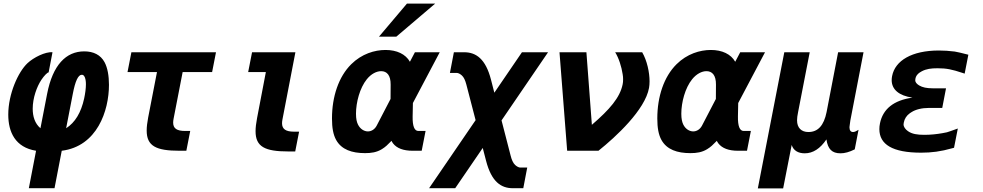

<svg xmlns="http://www.w3.org/2000/svg" viewBox="-20 -837 5458 1066"><path d="M140.1 208H282.7L322.8 0C519 -24.4 585 -221.7 585 -366.2C585 -416 577.1 -460.9 560.5 -491.7C538.6 -532.2 499 -551.8 447.8 -551.8C346.7 -551.8 272.9 -476.6 241.7 -316.4L204.6 -125C173.3 -151.4 161.6 -190.9 161.6 -233.4C161.6 -293 184.6 -356 209.5 -393.6C225.1 -417 243.2 -435.1 250 -435.1L271.5 -546.9C231.4 -550.8 165.5 -517.1 132.8 -486.3C80.6 -437.5 25.9 -315.4 25.9 -200.7C25.9 -103.5 64.9 -18.6 180.2 0ZM347.2 -125 384.3 -316.4C397.9 -387.2 414.1 -421.9 434.1 -421.9C444.8 -421.9 451.7 -412.1 455.1 -393.6C456.5 -385.7 457 -377 457 -369.1C457 -346.2 453.1 -317.4 447.3 -290.5C430.2 -211.9 397 -156.7 347.2 -125Z M976.6 0H1014.6L1036.1 -109.9H1007.8C962.4 -109.9 941.4 -123.5 941.4 -156.2C941.4 -163.6 942.4 -170.4 943.8 -178.2L994.1 -437H1157.7L1179.2 -546.9H709.5L688 -437H851.6L802.7 -185.1C797.4 -156.7 794.4 -132.8 794.4 -112.3C794.4 -26.4 845.7 0 976.6 0Z M1581.1 3.9H1619.1L1640.6 -106H1612.3C1566.9 -106 1545.9 -120.1 1545.9 -152.8C1545.9 -159.7 1546.9 -166.5 1548.3 -174.3L1620.1 -546.9H1379.4L1357.9 -437H1456.1L1407.2 -181.2C1401.9 -152.8 1398.9 -128.9 1398.9 -108.4C1398.9 -22.5 1450.2 3.9 1581.1 3.9Z M2084 -633.3H2180.2L2396 -816.9H2239.3ZM2271.5 0H2321.3L2342.8 -109.9H2302.7C2280.8 -109.9 2270 -136.7 2271 -190.4L2272.5 -265.1L2421.4 -546.9H2283.7L2255.9 -494.1C2231.9 -536.6 2183.1 -559.6 2120.6 -559.6C2060.1 -559.6 1988.3 -538.1 1930.2 -480.5C1859.9 -411.1 1823.2 -300.3 1823.2 -179.2C1823.2 -127 1830.1 -89.4 1846.2 -60.1C1876 -6.3 1934.1 13.2 2006.8 13.2C2041.5 13.2 2071.3 8.8 2100.1 -8.8C2120.6 -21.5 2130.9 -31.7 2153.8 -55.2C2154.8 -51.8 2157.7 -47.4 2162.1 -41C2183.1 -13.7 2219.7 0 2271.5 0ZM2071.3 -139.2C2060.1 -118.2 2041.5 -107.4 2022.5 -107.4C2002 -107.4 1979.5 -120.6 1967.3 -146C1960.9 -159.2 1956.5 -176.8 1956.5 -205.6C1956.5 -268.6 1977.5 -348.6 2016.6 -397C2041 -427.2 2070.8 -441.9 2096.2 -441.9C2127.9 -441.9 2149.4 -419.4 2148.9 -367.2L2148.4 -287.6Z M2362.3 208H2507.3L2660.2 -15.6L2678.7 55.7C2709 172.9 2762.2 208 2827.6 208H2885.3L2907.2 93.3H2868.2C2860.4 93.3 2848.6 86.9 2840.3 79.1C2828.1 67.9 2820.8 49.3 2815.4 28.3L2764.6 -168.5L3022.9 -546.9H2877.9L2724.6 -322.3L2706.1 -394.5C2676.3 -510.3 2623 -546.9 2557.1 -546.9H2500L2478 -432.1H2516.6C2524.4 -432.1 2536.1 -425.8 2544.4 -418C2555.2 -408.2 2563 -391.6 2569.3 -367.2L2620.6 -169.9Z M3128.9 0H3302.7C3399.4 -77.1 3562 -227.5 3583.5 -349.1C3585.4 -359.9 3586.4 -372.1 3586.4 -385.3C3586.4 -435.5 3572.3 -501 3545.4 -546.9H3395.5C3415.5 -515.1 3430.7 -466.8 3437 -425.3C3439 -413.6 3439.5 -407.2 3439.5 -397C3439.5 -386.2 3439 -377.4 3437 -368.7C3421.9 -294.9 3365.2 -229.5 3266.1 -144L3235.8 -546.9H3086.4Z M4077.6 0H4127.4L4148.9 -109.9H4108.9C4086.9 -109.9 4076.2 -136.7 4077.1 -190.4L4078.6 -265.1L4227.5 -546.9H4089.8L4062 -494.1C4038.1 -536.6 3989.3 -559.6 3926.8 -559.6C3866.2 -559.6 3794.4 -538.1 3736.3 -480.5C3666 -411.1 3629.4 -300.3 3629.4 -179.2C3629.4 -127 3636.2 -89.4 3652.3 -60.1C3682.1 -6.3 3740.2 13.2 3813 13.2C3847.7 13.2 3877.4 8.8 3906.2 -8.8C3926.8 -21.5 3937 -31.7 3960 -55.2C3960.9 -51.8 3963.9 -47.4 3968.3 -41C3989.3 -13.7 4025.9 0 4077.6 0ZM3877.4 -139.2C3866.2 -118.2 3847.7 -107.4 3828.6 -107.4C3808.1 -107.4 3785.6 -120.6 3773.4 -146C3767.1 -159.2 3762.7 -176.8 3762.7 -205.6C3762.7 -268.6 3783.7 -348.6 3822.8 -397C3847.2 -427.2 3877 -441.9 3902.3 -441.9C3934.1 -441.9 3955.6 -419.4 3955.1 -367.2L3954.6 -287.6Z M4187.5 209H4328.1L4375.5 -32.2C4385.3 -1.5 4410.6 14.2 4448.2 14.2C4493.7 14.2 4533.7 -11.7 4568.4 -63C4576.2 -8.8 4599.6 14.2 4646.5 14.2C4669.9 14.2 4695.8 7.3 4725.6 -7.8L4746.6 -116.2C4732.9 -107.9 4724.1 -104 4716.3 -104C4703.1 -104 4696.3 -113.3 4696.3 -130.9C4696.3 -133.3 4696.8 -137.7 4697.8 -143.1C4698.2 -148.4 4699.7 -156.7 4701.2 -168L4774.4 -546.9H4633.3L4569.3 -214.8C4554.2 -140.1 4521.5 -104 4468.3 -104C4428.7 -104 4405.3 -127.9 4405.3 -168.9C4405.3 -180.7 4407.2 -196.8 4411.1 -214.8L4475.6 -546.9H4334.5Z M5093.8 10.7C5152.3 10.7 5202.6 4.4 5268.1 -14.2C5271 -15.1 5273.9 -16.1 5276.9 -16.6L5297.9 -123.5C5264.6 -111.3 5244.6 -104.5 5237.3 -102.5C5231.4 -101.1 5226.6 -100.1 5212.9 -97.7C5179.2 -91.8 5146.5 -88.4 5111.8 -88.4C5072.8 -88.4 5043.5 -92.8 5021 -108.9C5006.3 -119.1 4996.6 -132.8 4996.6 -146.5C4996.6 -149.4 4997.1 -152.8 4998 -156.7C5002 -177.7 5013.2 -195.3 5031.7 -208.5L5041.5 -214.8C5063.5 -229 5098.1 -237.8 5137.7 -237.8H5211.4L5232.4 -346.7H5158.7C5125.5 -346.7 5101.6 -351.6 5083 -362.8C5070.3 -370.6 5061.5 -380.4 5061.5 -390.6C5061.5 -393.1 5062 -397.5 5062.5 -400.4C5064.5 -413.1 5072.8 -425.3 5085.9 -434.1L5098.1 -441.4C5123.5 -454.6 5149.4 -458 5185.5 -458C5235.4 -458 5265.1 -451.7 5324.2 -432.1L5335.9 -428.2L5356.4 -533.2C5318.8 -543 5295.4 -548.3 5285.6 -549.8C5284.2 -550.3 5282.2 -550.3 5280.8 -550.8C5250 -554.7 5220.7 -556.6 5192.9 -556.6C5042.5 -556.6 4949.7 -500.5 4933.1 -415C4931.6 -407.2 4930.7 -399.9 4930.7 -392.1C4930.7 -340.3 4971.2 -305.7 5045.9 -294.9C4940.9 -280.3 4881.8 -231 4865.7 -152.3C4863.3 -141.1 4862.3 -129.9 4862.3 -120.1C4862.3 -35.2 4935.1 10.7 5093.8 10.7Z"/></svg>

Font: Hack
Style: Bold Oblique
Weight: 700
Italic angle: -12°
Monospace: yes
Designer: Christopher Simpkins
Foundry: Christopher Simpkins
Version: Version 2.010